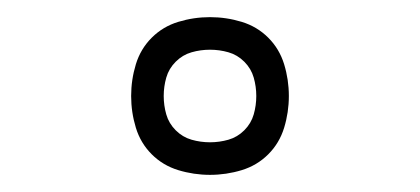

<svg xmlns="http://www.w3.org/2000/svg" viewBox="-20 -774 490 224"><path d="M225 -570Q206 -570 188 -575.5Q170 -581 157 -594Q144 -607 138.5 -625Q133 -643 133 -662Q133 -681 138.5 -699Q144 -717 157 -730Q170 -743 188 -748.5Q206 -754 225 -754Q244 -754 262 -748.5Q280 -743 293 -730Q306 -717 311.5 -699Q317 -681 317 -662Q317 -643 311.5 -625Q306 -607 293 -594Q280 -581 262 -575.5Q244 -570 225 -570ZM225 -608Q236 -608 246.5 -611Q257 -614 265 -622Q273 -630 276 -640.5Q279 -651 279 -662Q279 -673 276 -683.5Q273 -694 265 -702Q257 -710 246.5 -713Q236 -716 225 -716Q214 -716 203.5 -713Q193 -710 185 -702Q177 -694 174 -683.5Q171 -673 171 -662Q171 -651 174 -640.5Q177 -630 185 -622Q193 -614 203.5 -611Q214 -608 225 -608Z"/></svg>

Font: Iosevka Etoile Extralight
Style: Regular
Weight: 200
Designer: Belleve Invis
Foundry: Belleve Invis
Version: Version 22.1.2; ttfautohint (v1.8.4)